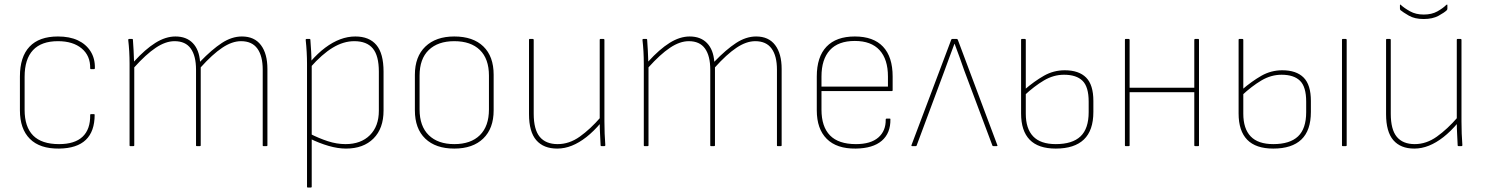

<svg xmlns="http://www.w3.org/2000/svg" viewBox="-20 -653 6638 858"><path d="M244 11Q158 12 113.5 -32.5Q69 -77 69 -160V-311Q69 -399 112 -444.5Q155 -490 239 -490Q291 -490 327.5 -473Q364 -456 384.5 -424Q405 -392 404 -348Q404 -344 400 -344H386Q383 -344 383 -348Q384 -404 345 -436.5Q306 -469 239 -469Q165 -469 127.5 -429Q90 -389 90 -310V-162Q90 -86 128 -47.5Q166 -9 244 -9Q314 -9 349 -42Q384 -75 383 -139Q383 -143 386 -143H400Q403 -143 403 -140Q403 -66 363.5 -28Q324 10 244 11Z M562 0Q559 0 559 -3V-368Q559 -396 557.5 -422.5Q556 -449 553 -475Q553 -479 557 -479H571Q574 -479 574 -475Q576 -451 577 -427.5Q578 -404 579 -378Q629 -433 674.5 -461.5Q720 -490 764 -490Q813 -490 841.5 -460.5Q870 -431 874 -377Q927 -432 971.5 -461Q1016 -490 1061 -490Q1117 -490 1146 -451.5Q1175 -413 1175 -345V-3Q1175 0 1171 0H1157Q1154 0 1154 -3V-342Q1154 -403 1130 -436Q1106 -469 1057 -469Q1017 -469 973 -439.5Q929 -410 877 -352V-3Q877 0 873 0H859Q856 0 856 -3V-342Q856 -403 832.5 -436Q809 -469 760 -469Q720 -469 676 -439.5Q632 -410 580 -352V-3Q580 0 576 0Z M1526 11Q1490 11 1448.5 -1Q1407 -13 1364 -34V-56Q1405 -35 1445 -22Q1485 -9 1524 -9Q1593 -9 1633 -49Q1673 -89 1673 -158V-333Q1673 -404 1646 -436.5Q1619 -469 1563 -469Q1515 -469 1467 -440Q1419 -411 1367 -352V-377Q1400 -415 1433.5 -440Q1467 -465 1500.5 -477.5Q1534 -490 1568 -490Q1630 -490 1662 -452Q1694 -414 1694 -333V-159Q1694 -79 1649 -34Q1604 11 1526 11ZM1355 185Q1352 185 1352 182V-368Q1352 -393 1350.5 -420.5Q1349 -448 1346 -475Q1346 -479 1350 -479H1364Q1367 -479 1367 -475Q1369 -448 1370.5 -422.5Q1372 -397 1372 -375L1373 -367V182Q1373 185 1369 185Z M2010 11Q1927 11 1880.5 -33.5Q1834 -78 1834 -160V-319Q1834 -400 1881 -445Q1928 -490 2010 -490Q2094 -490 2140 -445.5Q2186 -401 2186 -319V-160Q2186 -79 2139.5 -34Q2093 11 2010 11ZM2010 -9Q2084 -9 2124.5 -49Q2165 -89 2165 -164V-315Q2165 -390 2124.5 -429.5Q2084 -469 2010 -469Q1937 -469 1896 -429.5Q1855 -390 1855 -315V-164Q1855 -89 1896 -49Q1937 -9 2010 -9Z M2470 11Q2409 11 2376.5 -26.5Q2344 -64 2344 -143V-475Q2344 -479 2347 -479H2361Q2365 -479 2365 -475V-145Q2365 -74 2392 -41.5Q2419 -9 2472 -9Q2524 -9 2571 -42.5Q2618 -76 2664 -129L2665 -104Q2633 -66 2600.5 -40.5Q2568 -15 2535.5 -2Q2503 11 2470 11ZM2668 0Q2664 0 2664 -3Q2663 -29 2661.5 -54.5Q2660 -80 2660 -106V-116V-475Q2660 -479 2663 -479H2677Q2681 -479 2681 -475V-111Q2681 -83 2682 -56.5Q2683 -30 2685 -4Q2685 0 2681 0Z M2860 0Q2857 0 2857 -3V-368Q2857 -396 2855.5 -422.5Q2854 -449 2851 -475Q2851 -479 2855 -479H2869Q2872 -479 2872 -475Q2874 -451 2875 -427.5Q2876 -404 2877 -378Q2927 -433 2972.5 -461.5Q3018 -490 3062 -490Q3111 -490 3139.5 -460.5Q3168 -431 3172 -377Q3225 -432 3269.5 -461Q3314 -490 3359 -490Q3415 -490 3444 -451.5Q3473 -413 3473 -345V-3Q3473 0 3469 0H3455Q3452 0 3452 -3V-342Q3452 -403 3428 -436Q3404 -469 3355 -469Q3315 -469 3271 -439.5Q3227 -410 3175 -352V-3Q3175 0 3171 0H3157Q3154 0 3154 -3V-342Q3154 -403 3130.5 -436Q3107 -469 3058 -469Q3018 -469 2974 -439.5Q2930 -410 2878 -352V-3Q2878 0 2874 0Z M3804 11Q3719 12 3674.5 -32.5Q3630 -77 3630 -160V-311Q3630 -399 3673.5 -444.5Q3717 -490 3800 -490Q3883 -490 3926 -444.5Q3969 -399 3969 -311V-250Q3969 -246 3966 -246H3651V-163Q3651 -87 3689 -48Q3727 -9 3805 -9Q3871 -9 3905 -38.5Q3939 -68 3938 -119Q3938 -123 3942 -123H3957Q3959 -123 3959 -120Q3960 -58 3920.5 -24Q3881 10 3804 11ZM3651 -266H3948V-311Q3948 -388 3910.5 -429Q3873 -470 3800 -470Q3726 -470 3688.5 -429Q3651 -388 3651 -311Z M4056 0Q4052 0 4053 -4L4231 -476Q4232 -479 4236 -479H4255Q4258 -479 4260 -476L4437 -4Q4438 -2 4437 -1Q4436 0 4434 0H4420Q4416 0 4415 -2L4289 -338Q4279 -367 4268 -397.5Q4257 -428 4246 -457H4245Q4234 -427 4222.5 -396.5Q4211 -366 4200 -335L4076 -2Q4075 0 4072 0Z M4698 11Q4620 11 4581.5 -28.5Q4543 -68 4543 -146V-475Q4543 -479 4546 -479H4560Q4564 -479 4564 -475V-145Q4564 -78 4597 -43.5Q4630 -9 4698 -9Q4772 -9 4808.5 -43.5Q4845 -78 4845 -152V-199Q4845 -265 4817.5 -292Q4790 -319 4735 -319Q4688 -319 4645 -293.5Q4602 -268 4558 -227V-252Q4602 -290 4645 -314.5Q4688 -339 4738 -339Q4801 -339 4833.5 -306.5Q4866 -274 4866 -202V-153Q4866 -70 4823.5 -29.5Q4781 11 4698 11Z M5321 0Q5317 0 5317 -3V-475Q5317 -479 5321 -479H5335Q5338 -479 5338 -475V-3Q5338 0 5335 0ZM5010 0Q5007 0 5007 -3V-475Q5007 -479 5010 -479H5024Q5028 -479 5028 -475V-3Q5028 0 5024 0ZM5023 -241V-261H5322V-241Z M5670 11Q5592 11 5553.5 -28.5Q5515 -68 5515 -146V-475Q5515 -479 5518 -479H5532Q5536 -479 5536 -475V-145Q5536 -78 5569 -43.5Q5602 -9 5670 -9Q5744 -9 5780.5 -43.5Q5817 -78 5817 -152V-199Q5817 -265 5789.5 -292Q5762 -319 5707 -319Q5660 -319 5617 -293.5Q5574 -268 5530 -227V-252Q5574 -290 5617 -314.5Q5660 -339 5710 -339Q5773 -339 5805.5 -306.5Q5838 -274 5838 -202V-153Q5838 -70 5795.5 -29.5Q5753 11 5670 11ZM5980 0Q5977 0 5977 -3V-475Q5977 -479 5980 -479H5994Q5998 -479 5998 -475V-3Q5998 0 5994 0Z M6300 11Q6239 11 6206.5 -26.5Q6174 -64 6174 -143V-475Q6174 -479 6177 -479H6191Q6195 -479 6195 -475V-145Q6195 -74 6222 -41.5Q6249 -9 6302 -9Q6354 -9 6401 -42.5Q6448 -76 6494 -129L6495 -104Q6463 -66 6430.5 -40.5Q6398 -15 6365.5 -2Q6333 11 6300 11ZM6498 0Q6494 0 6494 -3Q6493 -29 6491.5 -54.5Q6490 -80 6490 -106V-116V-475Q6490 -479 6493 -479H6507Q6511 -479 6511 -475V-111Q6511 -83 6512 -56.5Q6513 -30 6515 -4Q6515 0 6511 0ZM6342 -568Q6302 -568 6276 -583Q6250 -598 6238 -608Q6236 -611 6236 -615V-630Q6236 -632 6237.5 -632.5Q6239 -633 6240 -631Q6255 -617 6281 -602.5Q6307 -588 6342 -588Q6378 -588 6403 -602Q6428 -616 6443 -631Q6446 -633 6447 -632.5Q6448 -632 6448 -630V-615Q6448 -611 6446 -608Q6435 -597 6408.5 -582.5Q6382 -568 6342 -568Z"/></svg>

Font: Sofia Sans Semi Condensed Thin
Style: Regular
Weight: 250
Version: Version 4.100